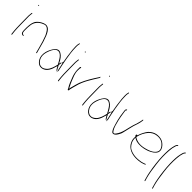

<svg xmlns="http://www.w3.org/2000/svg" viewBox="220 -2043 3560 3560"><g transform="rotate(45 1999.5 -263.5)"><path d="M52 -700C52 -695 57 -690 63 -690C69 -690 71 -692 71 -698C71 -703 65 -709 60 -709C55 -709 52 -706 52 -700ZM61 -376C61 -352 62 -328 62 -301C62 -274 62 -246 63 -216L65 -124C66 -84 73 -8 77 23L80 34C80 36 80 36 84 39C91 44 95 36 95 30L93 20V19C80 -73 78 -196 78 -301C78 -328 77 -352 77 -376C75 -414 76 -455 81 -487L84 -506C84 -507 84 -509 82 -512C76 -520 70 -513 68 -508L66 -489V-488C61 -456 59 -417 61 -376Z M191 -200C191 -159 195 -122 212 -109C222 -101 236 -97 242 -97H252C258 -97 262 -100 262 -105C262 -110 258 -113 252 -113H242C204 -123 207 -170 207 -200C207 -247 206 -286 213 -329C223 -414 280 -482 363 -514C389 -526 418 -537 452 -517C469 -508 484 -493 498 -473C514 -450 529 -424 543 -394C576 -308 592 -256 621 -146L647 -48C649 -35 664 -45 662 -53L636 -149C607 -261 593 -311 559 -398C538 -450 508 -506 465 -530C425 -551 396 -545 352 -528C310 -510 273 -484 246 -453C205 -408 194 -340 191 -263Z M755 -133C748 -63 767 -10 797 28C824 63 865 96 934 83C1032 60 1072 -36 1095 -129L1102 -151L1114 -129C1125 -106 1146 -75 1163 -75L1141 -115C1136 -123 1130 -132 1125 -141V-143C1119 -156 1114 -171 1105 -180L1117 -245C1115 -244 1114 -243 1114 -243C1113 -245 1112 -245 1109 -246C1102 -247 1102 -245 1098 -230L1091 -203L1079 -228C1054 -279 1018 -334 966 -362C902 -402 848 -352 818 -302C790 -255 762 -201 755 -133ZM775 -51C760 -107 774 -166 790 -211C806 -257 829 -306 862 -336C882 -354 920 -369 956 -349C990 -332 1021 -293 1038 -263L1066 -217C1073 -203 1080 -188 1089 -179C1074 -106 1050 -23 1001 25H1000C965 57 925 84 861 61C822 42 787 -3 775 -51ZM1081 -644C1081 -621 1082 -594 1085 -562C1095 -462 1111 -358 1129 -263L1135 -236C1143 -197 1150 -160 1159 -126L1170 -77C1178 -81 1181 -93 1178 -111C1161 -187 1142 -271 1128 -358C1113 -447 1097 -545 1097 -644C1096 -667 1097 -686 1100 -701L1105 -724C1106 -734 1105 -738 1100 -740C1095 -743 1091 -737 1090 -727C1083 -701 1080 -680 1081 -644ZM1117 -245C1122 -248 1131 -253 1131 -253C1130 -256 1130 -259 1129 -263L1124 -287ZM1163 -75 1176 -59 1170 -77C1168 -76 1166 -75 1164 -75Z M1273 -700C1273 -695 1278 -690 1284 -690C1290 -690 1292 -692 1292 -698C1292 -703 1286 -709 1281 -709C1276 -709 1273 -706 1273 -700ZM1282 -376C1282 -352 1283 -328 1283 -301C1283 -274 1283 -246 1284 -216L1286 -124C1287 -84 1294 -8 1298 23L1301 34C1301 36 1301 36 1305 39C1312 44 1316 36 1316 30L1314 20V19C1301 -73 1299 -196 1299 -301C1299 -328 1298 -352 1298 -376C1296 -414 1297 -455 1302 -487L1305 -506C1305 -507 1305 -509 1303 -512C1297 -520 1291 -513 1289 -508L1287 -489V-488C1282 -456 1280 -417 1282 -376Z M1410 -360C1414 -302 1424 -252 1443 -203C1470 -132 1498 -55 1537 2C1551 26 1543 32 1560 26C1568 21 1571 17 1571 17V13C1570 6 1570 -3 1573 -16C1581 -57 1593 -86 1603 -130C1642 -292 1733 -419 1805 -537V-538L1815 -551C1818 -555 1817 -558 1813 -562C1809 -577 1804 -577 1801 -560L1792 -547C1729 -452 1656 -336 1608 -215C1591 -171 1578 -111 1565 -66V-65C1562 -59 1560 -51 1559 -45L1552 -6L1511 -86C1503 -104 1494 -123 1486 -143C1461 -208 1426 -278 1426 -360C1426 -373 1427 -385 1428 -399V-416C1436 -422 1434 -425 1429 -443V-451C1424 -449 1417 -442 1411 -435C1412 -412 1410 -385 1410 -360Z M1908 -700C1908 -695 1913 -690 1919 -690C1925 -690 1927 -692 1927 -698C1927 -703 1921 -709 1916 -709C1911 -709 1908 -706 1908 -700ZM1917 -376C1917 -352 1918 -328 1918 -301C1918 -274 1918 -246 1919 -216L1921 -124C1922 -84 1929 -8 1933 23L1936 34C1936 36 1936 36 1940 39C1947 44 1951 36 1951 30L1949 20V19C1936 -73 1934 -196 1934 -301C1934 -328 1933 -352 1933 -376C1931 -414 1932 -455 1937 -487L1940 -506C1940 -507 1940 -509 1938 -512C1932 -520 1926 -513 1924 -508L1922 -489V-488C1917 -456 1915 -417 1917 -376Z M2045 -133C2038 -63 2057 -10 2087 28C2114 63 2155 96 2224 83C2322 60 2362 -36 2385 -129L2392 -151L2404 -129C2415 -106 2436 -75 2453 -75L2431 -115C2426 -123 2420 -132 2415 -141V-143C2409 -156 2404 -171 2395 -180L2407 -245C2405 -244 2404 -243 2404 -243C2403 -245 2402 -245 2399 -246C2392 -247 2392 -245 2388 -230L2381 -203L2369 -228C2344 -279 2308 -334 2256 -362C2192 -402 2138 -352 2108 -302C2080 -255 2052 -201 2045 -133ZM2065 -51C2050 -107 2064 -166 2080 -211C2096 -257 2119 -306 2152 -336C2172 -354 2210 -369 2246 -349C2280 -332 2311 -293 2328 -263L2356 -217C2363 -203 2370 -188 2379 -179C2364 -106 2340 -23 2291 25H2290C2255 57 2215 84 2151 61C2112 42 2077 -3 2065 -51ZM2371 -644C2371 -621 2372 -594 2375 -562C2385 -462 2401 -358 2419 -263L2425 -236C2433 -197 2440 -160 2449 -126L2460 -77C2468 -81 2471 -93 2468 -111C2451 -187 2432 -271 2418 -358C2403 -447 2387 -545 2387 -644C2386 -667 2387 -686 2390 -701L2395 -724C2396 -734 2395 -738 2390 -740C2385 -743 2381 -737 2380 -727C2373 -701 2370 -680 2371 -644ZM2407 -245C2412 -248 2421 -253 2421 -253C2420 -256 2420 -259 2419 -263L2414 -287ZM2453 -75 2466 -59 2460 -77C2458 -76 2456 -75 2454 -75Z M2564 -445C2570 -409 2575 -365 2581 -324C2591 -267 2607 -199 2624 -146C2637 -99 2652 -55 2672 -25C2687 0 2703 18 2739 3C2766 -7 2791 -44 2808 -77C2820 -95 2826 -114 2832 -135C2852 -207 2866 -291 2887 -365L2888 -366C2907 -421 2929 -483 2936 -541L2938 -555C2939 -563 2939 -562 2938 -564C2931 -578 2923 -569 2923 -557L2921 -544C2919 -535 2916 -522 2913 -504C2905 -460 2887 -412 2872 -370C2838 -263 2829 -127 2757 -37C2751 -27 2737 -8 2715 -8H2712C2703 -17 2699 -18 2687 -34C2650 -86 2632 -170 2614 -241C2602 -294 2593 -347 2586 -398C2582 -422 2579 -438 2579 -457V-468C2583 -472 2593 -475 2593 -476C2593 -484 2589 -494 2585 -494C2581 -494 2580 -492 2580 -490H2579C2566 -478 2561 -471 2564 -445Z M3034 -282C3028 -270 3039 -257 3049 -247V-239C3045 -181 3054 -149 3075 -107C3118 -19 3226 45 3399 29C3449 24 3482 16 3508 6L3545 -8C3547 -9 3549 -12 3550 -18C3552 -20 3552 -21 3547 -22H3539L3502 -8C3477 2 3444 8 3395 13C3291 24 3199 -1 3145 -41C3102 -81 3064 -138 3064 -217V-235L3079 -225C3108 -207 3143 -195 3198 -192C3276 -188 3348 -207 3404 -227C3471 -255 3530 -291 3555 -346C3575 -400 3548 -452 3517 -486C3489 -516 3454 -544 3402 -555C3286 -576 3214 -533 3157 -479C3119 -434 3082 -364 3062 -299L3058 -289L3048 -293C3041 -296 3038 -292 3034 -283ZM3067 -254 3070 -268C3085 -343 3128 -419 3173 -469C3213 -507 3256 -537 3324 -543C3419 -552 3471 -514 3504 -476C3527 -450 3561 -404 3540 -352C3526 -319 3496 -293 3468 -275C3426 -249 3366 -229 3300 -215C3199 -193 3111 -219 3067 -254ZM3070 -268Z M3657 -350C3659 -236 3680 -74 3699 24C3708 74 3717 112 3726 141C3734 170 3738 188 3741 195V196L3746 210C3754 216 3760 216 3760 203L3756 192V191C3754 182 3749 165 3740 137C3717 52 3701 -51 3688 -161C3673 -272 3669 -394 3677 -502C3682 -566 3688 -601 3703 -645C3707 -657 3710 -666 3718 -673L3727 -682C3728 -683 3729 -686 3729 -688C3729 -693 3726 -696 3721 -696C3719 -696 3717 -695 3716 -694L3707 -685C3691 -669 3680 -633 3673 -596C3658 -529 3655 -444 3657 -350Z M3855 -350C3857 -236 3878 -74 3897 24C3906 74 3915 112 3924 141C3932 170 3936 188 3939 195V196L3944 210C3952 216 3958 216 3958 203L3954 192V191C3952 182 3947 165 3938 137C3915 52 3899 -51 3886 -161C3871 -272 3867 -394 3875 -502C3880 -566 3886 -601 3901 -645C3905 -657 3908 -666 3916 -673L3925 -682C3926 -683 3927 -686 3927 -688C3927 -693 3924 -696 3919 -696C3917 -696 3915 -695 3914 -694L3905 -685C3889 -669 3878 -633 3871 -596C3856 -529 3853 -444 3855 -350Z"/></g></svg>

Font: Stray Cat
Style: ExLtExt
Weight: 200
Version: Version 1.0